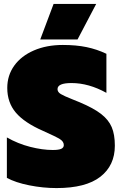

<svg xmlns="http://www.w3.org/2000/svg" viewBox="-20 -943 620 978"><path d="M253 -923H470L375 -742H185ZM15 -37V-243Q71 -211 133.5 -195Q196 -179 249 -179Q279 -179 292 -185Q305 -191 305 -204Q305 -222 285 -234.5Q265 -247 200 -276Q104 -318 60.5 -369.5Q17 -421 17 -495Q17 -559 52.5 -608.5Q88 -658 152.5 -686Q217 -714 300 -714Q368 -714 421 -703Q474 -692 522 -669V-470Q432 -520 344 -520Q273 -520 273 -489Q273 -474 289.5 -464Q306 -454 349 -437L386 -422Q457 -392 495 -362.5Q533 -333 549 -295.5Q565 -258 565 -201Q565 -100 491 -42.5Q417 15 268 15Q199 15 129 1Q59 -13 15 -37Z"/></svg>

Font: Prompt Black
Style: Regular
Weight: 900
Designer: Katatrad Team
Foundry: CadsonDemak
Version: Version 1.000